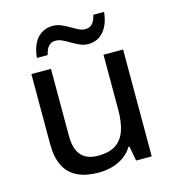

<svg xmlns="http://www.w3.org/2000/svg" viewBox="-111 -832 847 934"><g transform="rotate(-15 312.5 -364.5)"><path d="M540.5 -538.1V0H461.9L448.2 -73.7H442.9Q426.3 -45.9 399.9 -27.3Q373.5 -8.8 340.8 0.5Q308.1 9.8 271.5 9.8Q209.5 9.8 166.3 -10.7Q123 -31.2 100.8 -74.5Q78.6 -117.7 78.6 -186V-538.1H177.2V-199.7Q177.2 -134.8 205.3 -102.5Q233.4 -70.3 291 -70.3Q347.2 -70.3 380.1 -92.5Q413.1 -114.7 427.5 -157.5Q441.9 -200.2 441.9 -262.2V-538.1ZM125 -606.9Q127.9 -638.7 137 -663.1Q146 -687.5 160.9 -704.1Q175.8 -720.7 195.6 -729.2Q215.3 -737.8 238.8 -737.8Q260.7 -737.8 281 -729.2Q301.3 -720.7 319.8 -709.5Q338.4 -698.2 356 -689.7Q373.5 -681.2 390.1 -681.2Q411.1 -681.2 424.3 -695.1Q437.5 -709 444.3 -738.8H498.5Q492.2 -676.8 462.2 -642.1Q432.1 -607.4 384.8 -607.4Q363.3 -607.4 343.5 -616.2Q323.7 -625 305.2 -636Q286.6 -647 268.8 -655.8Q251 -664.6 233.4 -664.6Q211.9 -664.6 199 -650.6Q186 -636.7 179.2 -606.9Z"/></g></svg>

Font: Open Sans Medium
Style: Regular
Weight: 500
Designer: Monotype Design Team
Foundry: Monotype Imaging Inc.
Version: Version 3.000